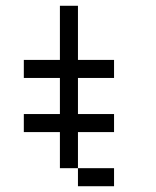

<svg xmlns="http://www.w3.org/2000/svg" viewBox="-20 -645 540 665"><path d="M250 -437.5H375V-375H250V-250H375V-187.5H250V-62.5H187.5V-187.5H62.5V-250H187.5V-375H62.5V-437.5H187.5V-625H250ZM250 -62.5H375V0H250Z"/></svg>

Font: 寒蝉点阵体 16px
Style: Regular
Weight: 400
Designer: Designed by Warren2060
Foundry: ChillType
Version: Version 1.000